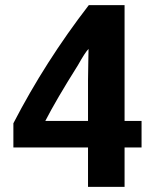

<svg xmlns="http://www.w3.org/2000/svg" viewBox="-20 -718 606 746"><path d="M530 -145H464V8H322V-145H32V-239Q156 -479 325 -698H464V-248H530ZM324 -528Q311 -515 283 -465Q198 -330 156 -248H322V-406Q322 -430 323 -472.5Q324 -515 324 -528Z"/></svg>

Font: Repo
Style: Bold
Weight: 700
Designer: Stefan Peev
Foundry: Context Ltd
Version: Version 001.000